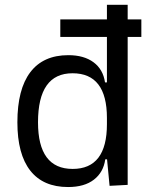

<svg xmlns="http://www.w3.org/2000/svg" viewBox="-20 -752 626 782"><path d="M225.6 -601.6V-672.9H415.5V-732.4H500V-672.9H555.7V-601.6H500V1L426.3 4.9L416 -103H408.7Q401.4 -50.3 362.5 -20.3Q323.7 9.8 257.3 9.8Q155.8 9.8 103.3 -57.1Q50.8 -124 50.8 -253.9Q50.8 -388.7 103.5 -458Q156.2 -527.3 258.3 -527.3Q321.8 -527.3 360.8 -498.5Q399.9 -469.7 407.7 -416.5H415.5V-601.6ZM415.5 -246.1V-271.5Q415.5 -453.6 275.4 -453.6Q134.8 -453.6 134.8 -253.9Q134.8 -64 275.9 -64Q415.5 -64 415.5 -246.1Z"/></svg>

Font: Cascadia Mono SemiLight
Style: Regular
Weight: 350
Monospace: yes
Designer: Aaron Bell
Foundry: Saja Typeworks
Version: Version 2404.023; ttfautohint (v1.8.4)